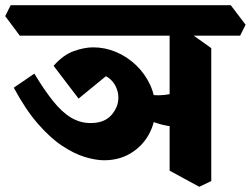

<svg xmlns="http://www.w3.org/2000/svg" viewBox="-76 -675 964 738"><path d="M324 -59Q292 -59 250.5 -71.5Q209 -84 163 -114.5Q117 -145 69.5 -199.5Q22 -254 -23 -338L56 -392Q94 -329 128 -286.5Q162 -244 197 -223Q232 -202 272 -202Q325 -202 352 -232.5Q379 -263 379 -300Q379 -322 369 -342.5Q359 -363 340.5 -376.5Q322 -390 295 -391L370 -414L226 -296L130 -422Q167 -464 207.5 -478.5Q248 -493 282 -493Q328 -493 370.5 -475Q413 -457 447 -424.5Q481 -392 501 -349Q521 -306 521 -257Q521 -203 496 -158Q471 -113 426.5 -86Q382 -59 324 -59ZM642 -195Q611 -184 567 -191.5Q523 -199 477.5 -222.5Q432 -246 392 -280L405 -337Q446 -319 491 -312Q536 -305 575.5 -313Q615 -321 639 -348ZM690 43 576 -19V-590L632 -564L736 -490V21ZM0 -538 -56 -613 -35 -655H811L868 -580L847 -538Z"/></svg>

Font: Eczar
Style: Bold
Weight: 700
Designer: Vaibhav Singh
Foundry: Rosetta Type Foundry
Version: Version 2.000